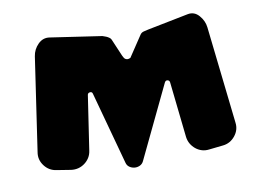

<svg xmlns="http://www.w3.org/2000/svg" viewBox="-65 -626 999 743"><g transform="rotate(-10 435.0 -255.0)"><path d="M443 4Q438 14 428 18.5Q418 23 407.5 22Q397 21 388 15Q379 9 376 -2L298 -288Q296 -296 287.5 -295Q279 -294 278 -286L246 -73Q244 -58 236.5 -46Q229 -34 217.5 -25.5Q206 -17 192.5 -13.5Q179 -10 164 -12L108 -21Q79 -25 61 -49Q43 -73 48 -102L102 -469Q106 -496 125.5 -515.5Q145 -535 171 -531L373 -501Q380 -499 387 -496Q392 -494 398 -490Q404 -486 406 -481L435 -413Q440 -402 444.5 -399Q449 -396 454 -396Q459 -396 465 -399L519 -480Q524 -488 533 -490.5Q542 -493 552 -495L713 -527Q739 -532 757.5 -511Q776 -490 779 -464L822 -82Q826 -53 807 -29.5Q788 -6 759 -3L704 3Q689 5 675.5 1Q662 -3 651 -12Q640 -21 633 -33Q626 -45 624 -60L600 -279Q599 -287 591.5 -288.5Q584 -290 580 -282Z"/></g></svg>

Font: d puntillas B to tiptoe
Style: Regular
Weight: 400
Designer: deFharo
Foundry: deFharo.com
Version: Version 1.001 2012